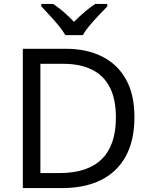

<svg xmlns="http://www.w3.org/2000/svg" viewBox="-20 -964 770 984"><path d="M669 -364Q669 -244 624.5 -163Q580 -82 497 -41Q414 0 296 0H97V-714H317Q425 -714 504 -674Q583 -634 626 -556.5Q669 -479 669 -364ZM574 -361Q574 -456 542.5 -517Q511 -578 450.5 -607.5Q390 -637 304 -637H187V-77H284Q429 -77 501.5 -148.5Q574 -220 574 -361ZM315 -784Q302 -807 280 -833.5Q258 -860 234 -886Q210 -912 192 -931V-944H252Q278 -927 306 -903Q334 -879 359 -852Q386 -879 414 -903Q442 -927 468 -944H530V-931Q511 -912 486.5 -886Q462 -860 439.5 -833.5Q417 -807 405 -784Z"/></svg>

Font: Noto Sans Tamil
Style: Regular
Weight: 400
Designer: Jelle Bosma - Monotype Design Team
Foundry: Monotype Imaging Inc.
Version: Version 2.003